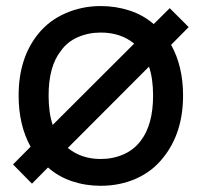

<svg xmlns="http://www.w3.org/2000/svg" viewBox="-20 -598 666 634"><path d="M545 -450Q584.5 -379 584.5 -282.5Q584.5 -158.5 518.5 -77Q482.5 -31.5 429 -8Q375.5 15.5 312.5 15.5Q262.5 15.5 217.8 0.5Q173 -14.5 138.5 -45L85.5 8.5L23 -55L81 -113.5Q41.5 -185 41.5 -282.5Q41.5 -406.5 106.5 -486.5Q142 -530.5 196 -554Q250.5 -578 312.5 -578Q362.5 -578 407.8 -563.2Q453 -548.5 487.5 -518.5L540.5 -571L603 -508.5ZM154 -185.5 423 -454Q378.5 -490.5 312.5 -490.5Q272 -490.5 237 -475.2Q202 -460 181 -430Q140.5 -379 140.5 -282.5Q140.5 -225 154 -185.5ZM472 -378 204 -109.5Q248.5 -73 312.5 -73Q353 -73 387.8 -88.2Q422.5 -103.5 445 -133.5Q485.5 -186.5 485.5 -282.5Q485.5 -338 472 -378Z"/></svg>

Font: Russisch Sans Medium
Style: Regular
Weight: 500
Width: 4
Designer: Michael Sharanda (font) & Cristiano Sobral (main changes)
Foundry: Michael Sharanda
Version: Version 2.00;September 8, 2020;FontCreator 13.0.0.2681 64-bi